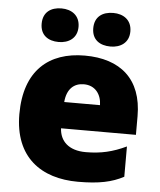

<svg xmlns="http://www.w3.org/2000/svg" viewBox="-54 -814 728 871"><g transform="rotate(5 309.5 -378.5)"><path d="M107 -690C107 -638 143 -614 191 -614C236 -614 275 -638 275 -690C275 -743 236 -767 191 -767C143 -767 107 -743 107 -690ZM342 -690C342 -638 378 -614 427 -614C472 -614 511 -638 511 -690C511 -743 472 -767 427 -767C378 -767 342 -743 342 -690ZM315 -563C152 -563 42 -472 42 -273C42 -76 166 10 333 10C430 10 488 -3 541 -31V-169C480 -140 426 -127 357 -127C279 -127 239 -167 236 -225H577V-310C577 -479 477 -563 315 -563ZM322 -433C374 -433 402 -394 403 -345H240C245 -406 278 -433 322 -433Z"/></g></svg>

Font: Noto Sans UI Black
Style: Regular
Weight: 900
Designer: Monotype Design Team
Foundry: Monotype Imaging Inc.
Version: Version 1.901